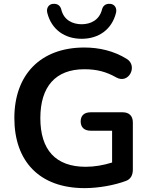

<svg xmlns="http://www.w3.org/2000/svg" viewBox="-20 -960 776 990"><path d="M401 -760C488 -760 556 -807 578 -893C585 -920 569 -938 550 -940C522 -943 510 -927 506 -911C492 -856 447 -835 401 -835C355 -835 309 -856 296 -911C292 -927 280 -943 252 -940C233 -938 217 -920 224 -893C246 -807 314 -760 401 -760ZM416 10C489 10 570 -5 629 -27C654 -36 665 -57 665 -86V-329C665 -362 646 -381 613 -381H448C414 -381 396 -364 396 -334C396 -304 414 -286 448 -286H558V-122C513 -108 467 -100 422 -100C267 -100 188 -187 188 -351C188 -513 266 -603 415 -603C479 -603 528 -590 579 -561C644 -524 692 -620 634 -656C567 -698 490 -715 415 -715C188 -715 54 -574 54 -351C54 -130 182 10 416 10Z"/></svg>

Font: Nunito
Style: Bold
Weight: 700
Designer: Vernon Adams
Foundry: Vernon Adams
Version: Version 3.602